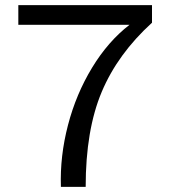

<svg xmlns="http://www.w3.org/2000/svg" viewBox="-20 -724 664 744"><path d="M51 -704H569V-636Q436 -515 374 -367.5Q312 -220 312 0H216Q212 -119 243.5 -239.5Q275 -360 337 -462Q399 -564 482 -628H51Z"/></svg>

Font: CBA Beacon Sans
Style: Regular
Weight: 400
Designer: Wei Huang
Foundry: Wei Huang
Version: Version 1.002